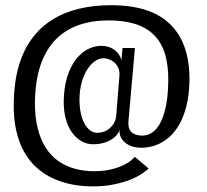

<svg xmlns="http://www.w3.org/2000/svg" viewBox="-20 -692 778 720"><path d="M327 7Q372.5 7 408.8 -0.8Q445 -8.5 471.2 -19.2Q497.5 -30 514 -41.8Q530.5 -53.5 537.5 -60L485.5 -104Q483.5 -101 473.5 -92Q463.5 -83 444.5 -73.5Q425.5 -64 398 -57Q370.5 -50 332 -50Q295.5 -50 261.8 -59Q228 -68 200.2 -87Q172.5 -106 152.5 -136.5Q132.5 -167 121.5 -210.2Q110.5 -253.5 111 -310Q112.5 -392 132.8 -450Q153 -508 189.8 -544.8Q226.5 -581.5 276.5 -598.5Q326.5 -615.5 387.5 -615.5Q444.5 -615.5 487.2 -602Q530 -588.5 558 -560.2Q586 -532 599 -488.8Q612 -445.5 611 -386Q610 -318 597.2 -272.8Q584.5 -227.5 563 -205.5Q541.5 -183.5 513 -183.5Q498 -183.5 485.2 -188.8Q472.5 -194 466.5 -205.2Q460.5 -216.5 461.5 -235.5L486 -512H439.5L435 -464Q434.5 -474.5 426 -487.5Q417.5 -500.5 400.8 -510.2Q384 -520 359 -520Q333 -520 308 -506.8Q283 -493.5 263.2 -467.2Q243.5 -441 231.8 -402.8Q220 -364.5 219 -314.5Q218.5 -275.5 227 -245Q235.5 -214.5 251 -193.8Q266.5 -173 286.5 -162Q306.5 -151 329 -151Q355 -151 376 -158.5Q397 -166 410.5 -178.2Q424 -190.5 428.5 -205.5Q427 -192 432.2 -179.5Q437.5 -167 448.8 -157.5Q460 -148 475.5 -143Q491 -138 510.5 -138Q538 -138 564 -147.5Q590 -157 612.8 -176.2Q635.5 -195.5 652.5 -225.5Q669.5 -255.5 679.5 -296.2Q689.5 -337 690.5 -389Q691.5 -459 673.2 -512Q655 -565 618.2 -601Q581.5 -637 525.8 -654.8Q470 -672.5 397 -672.5Q331 -672.5 275.2 -659Q219.5 -645.5 174.8 -617.2Q130 -589 98.2 -545.2Q66.5 -501.5 49.5 -441.5Q32.5 -381.5 31.5 -304.5Q30.5 -248 40.8 -202.5Q51 -157 70.5 -122.5Q90 -88 117.2 -63.5Q144.5 -39 177.8 -23.5Q211 -8 248.8 -0.5Q286.5 7 327 7ZM344.5 -194Q330 -194 317.5 -203.5Q305 -213 296 -230Q287 -247 282.5 -270.2Q278 -293.5 278 -320.5Q278.5 -354.5 286.2 -382.5Q294 -410.5 307 -431Q320 -451.5 335.8 -462.5Q351.5 -473.5 367 -473.5Q382.5 -473.5 396.8 -466Q411 -458.5 420 -444.5Q429 -430.5 428 -410L415.5 -255Q412.5 -230 392.5 -212Q372.5 -194 344.5 -194Z"/></svg>

Font: Anybody SemiCondensed
Style: Regular
Weight: 400
Width: 4
Version: Version 1.113;gftools[0.9.25]